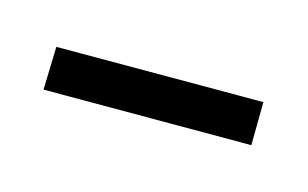

<svg xmlns="http://www.w3.org/2000/svg" viewBox="-29 -356 359 224"><g transform="rotate(20 150.5 -244.0)"><path d="M277 -229 27 -207 24 -259 273 -281Z"/></g></svg>

Font: Bona Nova
Style: Italic
Weight: 400
Italic angle: -4°
Designer: Mateusz Machalski
Foundry: Capitalics
Version: Version 4.001; ttfautohint (v1.8.3)